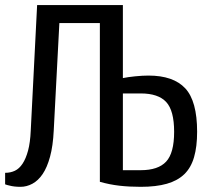

<svg xmlns="http://www.w3.org/2000/svg" viewBox="-20 -720 830 750"><path d="M0 0V-44.9Q21 -44.9 38.1 -53Q55.2 -61 68.1 -80.6Q81.1 -100.1 89.6 -131.6Q98.1 -163.1 100.1 -210L125 -700.2H460V-415Q479 -418.9 508.1 -421.9Q537.1 -424.8 560.1 -424.8Q657.2 -424.8 703.6 -375Q750 -325.2 750 -205.1Q750 -147 738 -106Q726.1 -64.9 700 -39.6Q673.8 -14.2 631.8 -2.2Q589.8 9.8 529.8 9.8Q484.9 9.8 446.5 5.4Q408.2 1 370.1 -9.8V-629.9H211.9L189.9 -210Q187 -149.9 175.5 -107.9Q164.1 -65.9 146.5 -40Q128.9 -14.2 106.4 -2.2Q84 9.8 60.1 9.8Q35.2 9.8 17.1 4.9Q7.3 2.9 0 0ZM460 -55.2H529.8Q597.7 -55.2 628.9 -88.6Q660.2 -122.1 660.2 -205.1Q660.2 -288.1 629.2 -321.5Q598.1 -355 529.8 -355H460Z"/></svg>

Font: 
Style: .
Weight: 400
Designer: Jovanny Lemonad
Foundry: Jovanny Lemonad
Version: Version 1.002